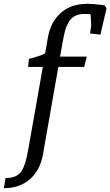

<svg xmlns="http://www.w3.org/2000/svg" viewBox="-80 -790 577 1004"><path d="M394 -715Q380 -717 357.5 -717Q335 -717 313.5 -707Q292 -697 279 -674Q266 -651 260 -628.5Q254 -606 247 -566L234 -494H374L360 -440H225L144 21Q129 101 76 147.5Q23 194 -60 194L-51 141Q9 141 32 105.5Q55 70 68 -10L144 -440H67L71 -482Q81 -485 101 -490Q136 -500 156 -511L171 -597Q186 -677 239 -723.5Q292 -770 377 -770Q411 -770 453 -764L467 -762L477 -746L445 -609L391 -615Q397 -654 397 -659Z"/></svg>

Font: Andada SC
Style: Italic
Weight: 400
Italic angle: -8.29999°
Designer: Carolina Giovagnoli
Foundry: Carolina Giovagnoli
Version: Version 1.003